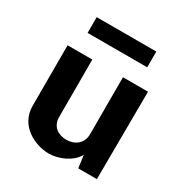

<svg xmlns="http://www.w3.org/2000/svg" viewBox="-169 -845 934 982"><g transform="rotate(30 298.0 -353.5)"><path d="M472 -717H120V-624H472ZM255 10C314 10 386 -21 415 -74L425 0H535L538 -518H390V-181C390 -128 350 -96 298 -96C252 -96 209 -122 209 -178V-518H63V-160C63 -45 171 9 255 10Z"/></g></svg>

Font: United Sans
Style: Bold
Weight: 700
Designer: Pablo Impallari, Rodrigo Fuenzalida (Modified by Dan O. Williams)
Version: Version 1.000;PS 001.000;hotconv 1.0.88;makeotf.lib2.5.64775